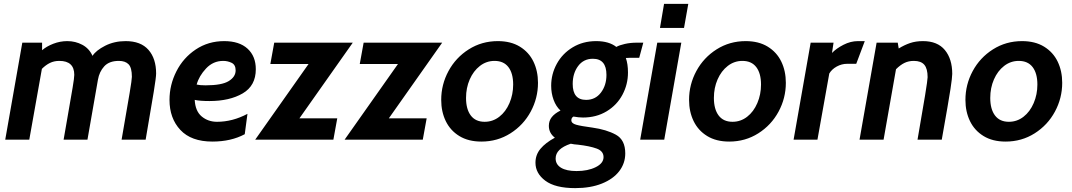

<svg xmlns="http://www.w3.org/2000/svg" viewBox="-20 -720 5530 990"><path d="M95 -500H197V-461Q220 -481 255 -494.5Q290 -508 327 -508Q369 -508 404.5 -489Q440 -470 457 -432Q475 -460 522 -484Q569 -508 628 -508Q706 -508 745.5 -463Q785 -418 785 -341Q785 -322 773 -248Q761 -174 731 0H607Q637 -172 648.5 -241Q660 -310 660 -324Q660 -371 643 -388.5Q626 -406 593 -406Q543 -406 517.5 -378Q492 -350 485 -309L431 0H308L328 -115Q346 -218 354.5 -268.5Q363 -319 363 -334Q363 -406 286 -406Q259 -406 237.5 -395.5Q216 -385 196 -365L131 0H7Z M854 -205Q854 -282 889.5 -352Q925 -422 989.5 -465Q1054 -508 1136 -508Q1214 -508 1256.5 -469Q1299 -430 1299 -363Q1299 -278 1231.5 -238.5Q1164 -199 1060 -199Q1010 -199 984 -205Q987 -147 1020 -119.5Q1053 -92 1099 -92Q1179 -92 1256 -133L1242 -28Q1171 10 1075 10Q966 10 910 -50Q854 -110 854 -205ZM1195 -357Q1195 -386 1174.5 -396Q1154 -406 1131 -406Q1079 -406 1042.5 -367Q1006 -328 994 -284Q1010 -280 1040 -280Q1124 -280 1159.5 -302Q1195 -324 1195 -357Z M1571 -390H1374L1394 -500H1799L1524 -110H1719L1699 0H1296Z M2032 -390H1835L1855 -500H2260L1985 -110H2180L2160 0H1757Z M2255 -205Q2255 -284 2292.5 -353.5Q2330 -423 2397 -465.5Q2464 -508 2547 -508Q2614 -508 2660.5 -479.5Q2707 -451 2730.5 -402.5Q2754 -354 2754 -293Q2754 -214 2716.5 -144.5Q2679 -75 2612 -32.5Q2545 10 2462 10Q2395 10 2348.5 -18.5Q2302 -47 2278.5 -95.5Q2255 -144 2255 -205ZM2626 -284Q2626 -342 2601.5 -374Q2577 -406 2530 -406Q2488 -406 2454.5 -380Q2421 -354 2402 -310.5Q2383 -267 2383 -215Q2383 -157 2407.5 -124.5Q2432 -92 2479 -92Q2521 -92 2554.5 -118Q2588 -144 2607 -188.5Q2626 -233 2626 -284Z M2741 119Q2741 78 2767 47Q2793 16 2841 -10Q2810 -34 2810 -71Q2810 -97 2825 -116Q2840 -135 2870 -150Q2847 -171 2834.5 -205Q2822 -239 2822 -278Q2822 -338 2851 -391Q2880 -444 2933 -476Q2986 -508 3054 -508Q3120 -508 3158 -478Q3173 -487 3202 -493.5Q3231 -500 3263 -500H3297L3276 -422H3229Q3216 -422 3207 -421Q3218 -390 3218 -346Q3218 -285 3189.5 -231.5Q3161 -178 3108 -146Q3055 -114 2986 -114Q2964 -114 2937 -119Q2926 -113 2926 -100Q2926 -84 2950.5 -77Q2975 -70 3035 -62Q3107 -52 3155.5 -25.5Q3204 1 3204 71Q3204 122 3173 162.5Q3142 203 3083.5 226.5Q3025 250 2946 250Q2843 250 2792 212Q2741 174 2741 119ZM3107 -334Q3107 -417 3037 -417Q2989 -417 2961 -379.5Q2933 -342 2933 -287Q2933 -205 3002 -205Q3050 -205 3078.5 -242.5Q3107 -280 3107 -334ZM3092 90Q3092 59 3056.5 46Q3021 33 2960 26Q2941 25 2923 21Q2845 47 2845 97Q2845 128 2873 145Q2901 162 2953 162Q3011 162 3051.5 142Q3092 122 3092 90Z M3404 -700H3529L3507 -576H3383ZM3369 -500H3493L3405 0H3281Z M3533 -205Q3533 -284 3570.5 -353.5Q3608 -423 3675 -465.5Q3742 -508 3825 -508Q3892 -508 3938.5 -479.5Q3985 -451 4008.5 -402.5Q4032 -354 4032 -293Q4032 -214 3994.5 -144.5Q3957 -75 3890 -32.5Q3823 10 3740 10Q3673 10 3626.5 -18.5Q3580 -47 3556.5 -95.5Q3533 -144 3533 -205ZM3904 -284Q3904 -342 3879.5 -374Q3855 -406 3808 -406Q3766 -406 3732.5 -380Q3699 -354 3680 -310.5Q3661 -267 3661 -215Q3661 -157 3685.5 -124.5Q3710 -92 3757 -92Q3799 -92 3832.5 -118Q3866 -144 3885 -188.5Q3904 -233 3904 -284Z M4160 -500H4278L4270 -447Q4292 -470 4329 -489Q4366 -508 4404 -508H4439L4395 -391H4348Q4320 -391 4294.5 -377Q4269 -363 4256 -341L4195 0H4072Z M4500 -500H4609L4614 -470Q4643 -488 4672.5 -498Q4702 -508 4739 -508Q4814 -508 4852 -462Q4890 -416 4890 -339Q4890 -321 4881 -261.5Q4872 -202 4836 0H4711Q4763 -296 4763 -322Q4763 -366 4746 -386Q4729 -406 4692 -406Q4665 -406 4643.5 -395.5Q4622 -385 4600 -363L4536 0H4412Z M4958 -205Q4958 -284 4995.5 -353.5Q5033 -423 5100 -465.5Q5167 -508 5250 -508Q5317 -508 5363.5 -479.5Q5410 -451 5433.5 -402.5Q5457 -354 5457 -293Q5457 -214 5419.5 -144.5Q5382 -75 5315 -32.5Q5248 10 5165 10Q5098 10 5051.5 -18.5Q5005 -47 4981.5 -95.5Q4958 -144 4958 -205ZM5329 -284Q5329 -342 5304.5 -374Q5280 -406 5233 -406Q5191 -406 5157.5 -380Q5124 -354 5105 -310.5Q5086 -267 5086 -215Q5086 -157 5110.5 -124.5Q5135 -92 5182 -92Q5224 -92 5257.5 -118Q5291 -144 5310 -188.5Q5329 -233 5329 -284Z"/></svg>

Font: Cabin
Style: Bold Italic
Weight: 700
Italic angle: -7°
Designer: Pablo Impallari
Foundry: Pablo Impallari. http://www.impallari.com Igino Marini. http://www.ikern.com
Version: Version 2.200